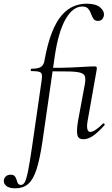

<svg xmlns="http://www.w3.org/2000/svg" viewBox="-124 -746 609 1041"><path d="M-39.8 275Q-75.2 275 -90.4 261.6Q-105.6 248.2 -103.2 231.6Q-101.8 218.8 -91.9 210Q-82 201.2 -66.8 201.2Q-50.8 201.2 -43.9 209.5Q-37 217.8 -34.2 228.9Q-31.4 240 -26.7 248.3Q-22 256.6 -9.8 256.6Q1.8 256.6 10.4 241.5Q19 226.4 28.1 181.4Q37.2 136.4 50.2 47L101.2 -306Q105.2 -331 102.7 -342.4Q100.2 -353.8 87.1 -357.2Q74 -360.6 45.8 -360.6Q41.8 -360.6 42.7 -367Q43.6 -373.4 46.6 -373.4Q82.6 -373.4 97.9 -383.2Q113.2 -393 117.2 -418Q133.8 -509.8 157.6 -569.8Q181.4 -629.8 211.2 -663.8Q241 -697.8 275.1 -711.9Q309.2 -726 345.4 -726Q394.4 -726 418.4 -706.4Q442.4 -686.8 439.2 -661.8Q436.2 -646.6 427.8 -639.6Q419.4 -632.6 407 -632.6Q390 -632.6 382.4 -644.5Q374.8 -656.4 369.5 -671.6Q364.2 -686.8 354.2 -698.7Q344.2 -710.6 322 -710.6Q271.4 -710.6 232 -642.9Q192.6 -575.2 172.6 -439L106.2 21Q92.2 116.2 74.1 172.1Q56 228 28.7 251.5Q1.4 275 -39.8 275ZM327.6 9Q301.6 9 295.8 -13.2Q290 -35.4 298.8 -89L336 -289.2Q340.8 -316.6 336.7 -331.1Q332.6 -345.6 311.9 -351.7Q291.2 -357.8 248.2 -358.6Q205.2 -359.4 132.6 -359.4L134.8 -378Q213.8 -378 261.9 -380Q310 -382 339.1 -384Q368.2 -386 388.2 -386Q399.2 -386 400.7 -380.2Q402.2 -374.4 397.9 -354.7Q393.6 -335 386.8 -292.2L350.8 -89Q345.8 -58.6 350 -44.7Q354.2 -30.8 366.2 -30.8Q377.2 -30.8 395 -42.4Q412.8 -54 433.6 -75.4Q437.6 -79.4 441.6 -75Q445.6 -70.6 442.4 -67.4Q409 -29.6 381.6 -10.3Q354.2 9 327.6 9Z"/></svg>

Font: Cormorant Garamond Light
Style: Italic
Weight: 300
Italic angle: -10°
Designer: Christian Thalmann (Catharsis Fonts)
Foundry: Catharsis Fonts
Version: Version 4.001